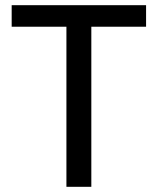

<svg xmlns="http://www.w3.org/2000/svg" viewBox="-20 -720 608 740"><path d="M236 -617H25V-700H543V-617H332V0H236Z"/></svg>

Font: Chakra Petch Medium
Style: Regular
Weight: 500
Designer: Katatrad Aksorn Co.,Ltd.
Foundry: Cadson Demak Co.,Ltd.
Version: Version 1.000; ttfautohint (v1.6)